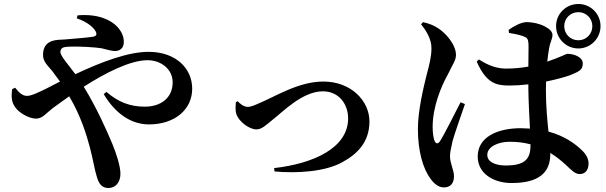

<svg xmlns="http://www.w3.org/2000/svg" viewBox="-20 -875 3040 963"><path d="M56 -435 41 -428C35 -383 40 -361 55 -339C73 -310 126 -280 160 -280C193 -280 209 -305 245 -333L327 -392C385 -295 414 -199 431 -135C447 -74 455 -21 466 13C477 51 494 68 524 68C560 68 584 39 584 -3C584 -42 564 -103 544 -152C515 -222 462 -340 400 -440C511 -511 634 -573 720 -573C788 -573 846 -528 846 -462C846 -384 787 -340 706 -340C634 -340 574 -362 514 -414L500 -403C558 -306 637 -251 727 -251C857 -251 944 -326 944 -430C944 -533 861 -615 725 -615C624 -615 492 -566 358 -503C324 -549 283 -594 283 -614C283 -636 300 -640 325 -641C382 -643 456 -638 489 -633C509 -629 537 -619 556 -619C582 -619 601 -634 601 -664C601 -691 591 -716 568 -741C537 -774 473 -807 369 -798L365 -783C417 -766 452 -736 461 -715C467 -701 462 -694 448 -691C425 -687 364 -682 305 -677C268 -675 200 -679 196 -606C193 -568 217 -549 241 -520L281 -466L211 -430C175 -413 139 -394 115 -394C92 -394 73 -413 56 -435Z M1173 -367 1163 -363C1162 -345 1159 -322 1166 -301C1179 -265 1230 -226 1266 -226C1292 -226 1310 -244 1353 -279C1394 -310 1496 -417 1599 -417C1681 -417 1726 -352 1726 -281C1726 -133 1552 -54 1355 -32L1357 -15C1467 -5 1610 -13 1696 -61C1772 -102 1833 -162 1833 -266C1833 -369 1741 -466 1602 -466C1474 -466 1360 -389 1263 -350C1244 -342 1233 -339 1223 -339C1202 -339 1182 -356 1173 -367Z M2769 -744C2769 -682 2819 -632 2881 -632C2942 -632 2992 -682 2992 -744C2992 -806 2942 -855 2881 -855C2819 -855 2769 -806 2769 -744ZM2810 -744C2810 -783 2841 -814 2881 -814C2920 -814 2951 -783 2951 -744C2951 -704 2920 -673 2881 -673C2841 -673 2810 -704 2810 -744ZM2092 -753C2117 -722 2144 -680 2144 -634C2144 -589 2133 -549 2120 -500C2105 -440 2076 -321 2076 -229C2076 -115 2102 -30 2138 20C2158 48 2181 65 2206 65C2239 65 2257 45 2257 9C2257 -22 2237 -55 2237 -92C2237 -107 2241 -128 2250 -168C2260 -204 2293 -298 2312 -353L2290 -362C2264 -312 2210 -203 2187 -167C2177 -152 2167 -153 2160 -167C2154 -182 2150 -207 2150 -238C2150 -338 2191 -439 2228 -505C2250 -552 2267 -572 2267 -599C2267 -654 2211 -712 2181 -731C2156 -748 2135 -756 2102 -764ZM2641 -151V-149C2641 -80 2617 -45 2516 -45C2468 -45 2424 -61 2424 -98C2424 -140 2480 -164 2536 -164C2573 -164 2608 -160 2641 -151ZM2533 -710C2558 -706 2584 -701 2605 -693C2623 -686 2631 -684 2631 -641L2630 -541C2597 -535 2560 -531 2518 -531C2476 -531 2432 -544 2382 -577L2371 -566C2420 -455 2471 -446 2535 -446C2566 -446 2598 -448 2630 -452V-429C2631 -363 2635 -289 2638 -230L2592 -232C2477 -232 2376 -189 2376 -90C2376 -4 2456 43 2546 43C2680 43 2740 -7 2740 -102V-108C2766 -92 2791 -73 2817 -49C2850 -18 2865 -2 2888 -2C2915 -2 2932 -22 2932 -55C2932 -78 2921 -100 2899 -121C2866 -153 2813 -193 2731 -215C2725 -272 2718 -342 2718 -427L2719 -466C2773 -477 2818 -490 2840 -498C2885 -517 2903 -524 2903 -557C2903 -588 2861 -605 2826 -605C2819 -605 2793 -589 2725 -566C2728 -594 2731 -617 2734 -632C2740 -668 2751 -677 2751 -701C2751 -730 2688 -764 2621 -764C2594 -764 2556 -743 2531 -725Z"/></svg>

Font: Noto Serif CJK HK
Style: Bold
Weight: 700
Designer: Ryoko NISHIZUKA 西塚涼子 (kana & ideographs); Frank Grießhammer (Latin, Greek & Cyrillic); Wenlong ZHANG 张文龙 (bopomofo); San
Foundry: Adobe
Version: Version 2.001;hotconv 1.1.0;makeotfexe 2.6.0